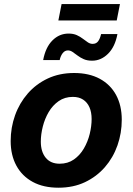

<svg xmlns="http://www.w3.org/2000/svg" viewBox="-20 -898 643 930"><path d="M263.2 11.2Q190.4 11.2 138.7 -16.8Q86.9 -44.9 59.3 -95.7Q31.7 -146.5 31.7 -214.8Q31.7 -280.3 53 -339.6Q74.2 -398.9 114.5 -445.1Q154.8 -491.2 211.4 -517.8Q268.1 -544.4 338.9 -544.4Q411.6 -544.4 463.4 -516.4Q515.1 -488.3 542.5 -437.5Q569.8 -386.7 569.8 -318.4Q569.8 -253.4 549.1 -194.1Q528.3 -134.8 488.3 -88.6Q448.2 -42.5 391.6 -15.6Q335 11.2 263.2 11.2ZM269 -105Q308.6 -105 337.9 -125.5Q367.2 -146 386.2 -178.7Q405.3 -211.4 414.6 -249.3Q423.8 -287.1 423.8 -321.3Q423.8 -354.5 413.3 -378.4Q402.8 -402.3 382.6 -415.5Q362.3 -428.7 333 -428.7Q293.5 -428.7 264.2 -408.2Q234.9 -387.7 215.8 -355.2Q196.8 -322.8 187.3 -284.9Q177.7 -247.1 177.7 -211.9Q177.7 -163.1 201.4 -134Q225.1 -105 269 -105ZM426.3 -604Q402.8 -604 386 -611.3Q369.1 -618.7 356 -628.7Q342.8 -638.7 331.8 -646.2Q320.8 -653.8 309.1 -653.8Q293.9 -653.8 283.7 -640.6Q273.4 -627.4 269 -606.9H189Q200.7 -668.9 233.9 -702.1Q267.1 -735.4 312 -735.4Q335.4 -735.4 352.1 -727.8Q368.7 -720.2 381.3 -710.4Q394 -700.7 405.3 -693.1Q416.5 -685.5 428.7 -685.5Q445.8 -685.5 455.1 -697.8Q464.4 -710 469.7 -732.9H548.8Q537.1 -670.9 503.2 -637.5Q469.2 -604 426.3 -604ZM561 -878.4 545.4 -798.8H262.7L278.3 -878.4Z"/></svg>

Font: Inter 20pt
Style: Bold Italic
Weight: 700
Italic angle: -9.3988°
Version: Version 4.001;git-66647c0bb